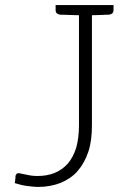

<svg xmlns="http://www.w3.org/2000/svg" viewBox="-20 -728 490 756"><path d="M342 -708H291H199V-688C199 -677 206 -671 219 -670H231C237 -670 245 -669 256 -669C267 -669 279 -668 291 -668V-235C291 -201 287 -171 280 -146C272 -121 261 -100 247 -84C233 -68 215 -55 195 -47C175 -39 152 -35 127 -35C117 -35 107 -36 100 -37C93 -38 86 -40 80 -41C74 -42 69 -43 65 -44C61 -45 57 -46 54 -46C49 -46 47 -45 45 -43C43 -41 42 -38 41 -35C41 -30 41 -26 40 -21C40 -16 39 -12 38 -7C54 -2 70 2 85 4C100 6 116 8 131 8C164 8 193 2 219 -8C245 -19 268 -34 286 -55C304 -76 318 -101 328 -131C338 -161 342 -196 342 -236V-668C354 -668 365 -669 375 -669C385 -669 392 -670 397 -670H407C420 -671 427 -677 427 -688V-708Z"/></svg>

Font: SVN-Aleo
Style: Light
Weight: 300
Designer: Alessio Laiso
Version: Version 1.2.2